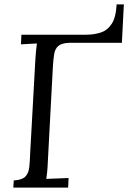

<svg xmlns="http://www.w3.org/2000/svg" viewBox="-20 -859 587 879"><path d="M41 0 43 -33Q81 -35 96 -50.5Q111 -66 114 -93.5Q117 -121 118 -156L142 -588Q143 -608 145 -626.5Q147 -645 149 -660L76 -656L78 -700H372Q410 -700 441 -710Q472 -720 491.5 -750Q511 -780 514 -839H547L538 -663H297Q263 -662 247.5 -649Q232 -636 228 -611.5Q224 -587 222 -552L199 -119Q198 -92 196 -72.5Q194 -53 192 -40L294 -44L292 0Z"/></svg>

Font: Lora
Style: Italic
Weight: 400
Italic angle: -3°
Designer: Olga Karpushina, Alexei Vanyashin (Cyrillic)
Foundry: Cyreal
Version: Version 3.008